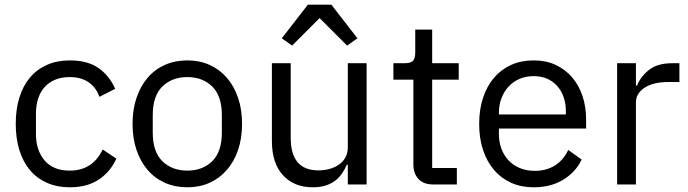

<svg xmlns="http://www.w3.org/2000/svg" viewBox="-20 -785 2928 817"><path d="M277 12Q223 12 180 -7Q137 -26 107.5 -61Q78 -96 62.5 -146Q47 -196 47 -258Q47 -320 62.5 -370Q78 -420 107.5 -455Q137 -490 180 -509Q223 -528 277 -528Q354 -528 400.5 -494.5Q447 -461 470 -407L403 -373Q389 -413 357 -435Q325 -457 277 -457Q241 -457 214 -445.5Q187 -434 169 -413.5Q151 -393 142 -364.5Q133 -336 133 -302V-214Q133 -146 169.5 -102.5Q206 -59 277 -59Q374 -59 417 -149L475 -110Q450 -54 400.5 -21Q351 12 277 12Z M777 12Q725 12 682 -7Q639 -26 608.5 -61.5Q578 -97 561 -146.5Q544 -196 544 -258Q544 -319 561 -369Q578 -419 608.5 -454.5Q639 -490 682 -509Q725 -528 777 -528Q829 -528 871.5 -509Q914 -490 945 -454.5Q976 -419 993 -369Q1010 -319 1010 -258Q1010 -196 993 -146.5Q976 -97 945 -61.5Q914 -26 871.5 -7Q829 12 777 12ZM777 -59Q842 -59 883 -99Q924 -139 924 -221V-295Q924 -377 883 -417Q842 -457 777 -457Q712 -457 671 -417Q630 -377 630 -295V-221Q630 -139 671 -99Q712 -59 777 -59Z M1460 -84H1456Q1448 -66 1436.5 -48.5Q1425 -31 1408 -17.5Q1391 -4 1367 4Q1343 12 1311 12Q1231 12 1184 -39.5Q1137 -91 1137 -185V-516H1217V-199Q1217 -60 1335 -60Q1359 -60 1381.5 -66Q1404 -72 1421.5 -84Q1439 -96 1449.5 -114.5Q1460 -133 1460 -159V-516H1540V0H1460ZM1390 -765 1501 -622 1457 -591 1340 -708 1223 -591 1179 -622 1290 -765Z M1824 0Q1782 0 1760.5 -23.5Q1739 -47 1739 -85V-446H1654V-516H1702Q1728 -516 1737.5 -526.5Q1747 -537 1747 -563V-659H1819V-516H1932V-446H1819V-70H1924V0Z M2251 12Q2198 12 2155.5 -7Q2113 -26 2082.5 -61.5Q2052 -97 2035.5 -146.5Q2019 -196 2019 -258Q2019 -319 2035.5 -369Q2052 -419 2082.5 -454.5Q2113 -490 2155.5 -509Q2198 -528 2251 -528Q2303 -528 2344 -509Q2385 -490 2414 -456.5Q2443 -423 2458.5 -377Q2474 -331 2474 -276V-238H2103V-214Q2103 -181 2113.5 -152.5Q2124 -124 2143.5 -103Q2163 -82 2191.5 -70Q2220 -58 2256 -58Q2305 -58 2341.5 -81Q2378 -104 2398 -147L2455 -106Q2430 -53 2377 -20.5Q2324 12 2251 12ZM2251 -461Q2218 -461 2191 -449.5Q2164 -438 2144.5 -417Q2125 -396 2114 -367.5Q2103 -339 2103 -305V-298H2388V-309Q2388 -378 2350.5 -419.5Q2313 -461 2251 -461Z M2606 0V-516H2686V-421H2691Q2705 -458 2741 -487Q2777 -516 2840 -516H2871V-436H2824Q2759 -436 2722.5 -411.5Q2686 -387 2686 -350V0Z"/></svg>

Font: IBM Plex Thai
Style: Regular
Weight: 400
Designer: Mike Abbink, Paul van der Laan, Pieter van Rosmalen, Ben Mitchell, Mark Frömberg
Foundry: Bold Monday
Version: Version 1.0